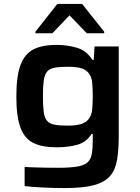

<svg xmlns="http://www.w3.org/2000/svg" viewBox="-20 -746 710 975"><path d="M308 209Q251 209 194 206Q137 203 105 199V102Q124 103 153.5 104Q183 105 215 105.5Q247 106 274 106Q336 106 371.5 100Q407 94 424 79Q441 64 446 36Q451 8 451 -37V-66H445Q419 -24 373 -11Q327 2 268 2Q193 2 148.5 -20.5Q104 -43 83.5 -99Q63 -155 63 -256Q63 -357 83.5 -414Q104 -471 148.5 -494.5Q193 -518 268 -518Q321 -518 370.5 -503.5Q420 -489 449 -442H456L460 -510H583V-58Q583 12 575 63Q567 114 540 146.5Q513 179 458 194Q403 209 308 209ZM325 -108Q367 -108 392.5 -116.5Q418 -125 430 -141Q445 -161 448 -189Q451 -217 451 -257Q451 -298 448 -327.5Q445 -357 430 -375Q417 -392 392 -399.5Q367 -407 325 -407Q282 -407 256.5 -402Q231 -397 218.5 -381.5Q206 -366 202 -336Q198 -306 198 -257Q198 -207 202 -177.5Q206 -148 218.5 -133Q231 -118 256.5 -113Q282 -108 325 -108ZM160 -577V-585L271 -726H397L509 -585V-577H421L333 -668L246 -577Z"/></svg>

Font: Saira Expanded SemiBold
Style: Regular
Weight: 600
Width: 7
Designer: Hector Gatti with collaboration of the Omnibus-Type team
Foundry: Omnibus-Type
Version: Version 1.100; ttfautohint (v1.8.3)